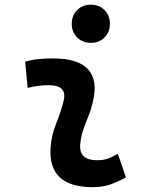

<svg xmlns="http://www.w3.org/2000/svg" viewBox="-20 -771 626 801"><path d="M471.7 -129.4 505.4 -31.2Q475.6 -14.2 442.4 -2.2Q409.2 9.8 366.2 9.8Q180.7 9.8 190.9 -153.3Q194.3 -206.5 214.4 -255.9Q234.4 -305.2 245.1 -349.1Q262.2 -415.5 184.6 -415.5Q138.2 -415.5 95.2 -404.3L85 -513.7Q113.8 -522 142.6 -524.7Q171.4 -527.3 200.2 -527.3Q411.6 -527.3 367.2 -345.2Q359.4 -312 347.7 -283.4Q335.9 -254.9 326.4 -226.8Q316.9 -198.7 314.5 -166.5Q310.1 -102.5 385.3 -102.5Q409.7 -102.5 428 -108.6Q446.3 -114.7 471.7 -129.4ZM358.9 -592.3Q324.7 -592.3 302 -614.7Q279.3 -637.2 279.3 -671.9Q279.3 -706.5 302 -729Q324.7 -751.5 358.9 -751.5Q393.6 -751.5 416 -729Q438.5 -706.5 438.5 -671.9Q438.5 -637.2 416 -614.7Q393.6 -592.3 358.9 -592.3Z"/></svg>

Font: Cascadia Mono NF SemiBold
Style: Italic
Weight: 600
Italic angle: -10°
Monospace: yes
Designer: Aaron Bell
Foundry: Saja Typeworks
Version: Version 2404.023; ttfautohint (v1.8.4)